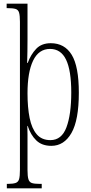

<svg xmlns="http://www.w3.org/2000/svg" viewBox="-20 -780 493 1040"><path d="M17 240V216H22Q50 216 64.5 211Q79 206 83.5 190Q88 174 88 140V-662Q88 -695 83.5 -711Q79 -727 64.5 -731.5Q50 -736 19 -736H16V-760H129V-568Q129 -535 128.5 -500Q128 -465 127 -439H130Q147 -485 176 -515.5Q205 -546 255 -546Q330 -546 368.5 -483Q407 -420 407 -278Q407 -129 367 -59.5Q327 10 258 10Q207 10 176.5 -19.5Q146 -49 130 -98H128Q129 -82 129 -50.5Q129 -19 129 18V141Q129 175 134 191Q139 207 153 211.5Q167 216 194 216H206V240ZM253 -21Q314 -21 340 -90.5Q366 -160 366 -279Q366 -398 338 -456.5Q310 -515 251 -515Q190 -515 159.5 -452Q129 -389 129 -275Q129 -198 140.5 -141Q152 -84 179 -52.5Q206 -21 253 -21Z"/></svg>

Font: Noto Serif Myanmar ExtraCondensed ExtraLight
Style: Regular
Weight: 200
Width: 2
Designer: Ben Mitchell and the Monotype Design Team
Foundry: Monotype Imaging Inc.
Version: Version 2.106; ttfautohint (v1.8.4.7-5d5b)